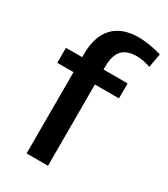

<svg xmlns="http://www.w3.org/2000/svg" viewBox="-188 -847 814 933"><g transform="rotate(30 219.0 -380.5)"><path d="M118 -557Q118 -657 167 -709Q216 -761 308 -761Q340 -761 375.5 -755Q411 -749 438 -740L424 -662Q406 -669 385.5 -673Q365 -677 346 -677Q291 -677 264.5 -648Q238 -619 238 -557V0H118ZM27 -540H373V-456H27Z"/></g></svg>

Font: Pathway Extreme 72pt SemiBold
Style: Regular
Weight: 600
Designer: Eduardo Rodriguez Tunni
Foundry: Eduardo Rodriguez Tunni
Version: Version 1.001;gftools[0.9.26]